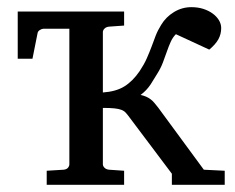

<svg xmlns="http://www.w3.org/2000/svg" viewBox="-20 -514 653 534"><path d="M325.2 -481.9V-442.9L283.2 -439.9Q274.9 -439 270.5 -434.3Q266.1 -429.7 266.1 -424.8V-256.8Q302.7 -259.3 325.9 -273.7Q349.1 -288.1 368.2 -315.9Q380.9 -335 388.2 -351.6Q395.5 -368.2 401.4 -383.8Q407.2 -399.4 412.8 -414.3Q418.5 -429.2 428.2 -444.8Q441.4 -466.8 463.9 -480.5Q486.3 -494.1 512.2 -494.1Q530.3 -494.1 545.4 -489.3Q560.5 -484.4 571.5 -476.3Q582.5 -468.3 588.9 -457.8Q595.2 -447.3 595.2 -436Q595.2 -418.9 587.2 -404.5Q579.1 -390.1 562 -376L469.2 -418.9Q460.4 -410.2 454.8 -397.7Q449.2 -385.3 444.1 -370.6Q439 -356 433.1 -340.3Q427.2 -324.7 418 -310.1Q410.6 -297.4 399.4 -280Q388.2 -262.7 371.1 -250Q379.9 -248 386.5 -245.1Q393.1 -242.2 398.7 -238Q404.3 -233.9 409.2 -228Q414.1 -222.2 419.9 -214.8L546.9 -42L605 -39.1V0H458V-30.8L339.8 -188Q334.5 -195.3 329.8 -200.4Q325.2 -205.6 317.6 -208.5Q310.1 -211.4 298.1 -212.6Q286.1 -213.9 266.1 -213.9V-57.1Q266.1 -52.2 270.5 -47.6Q274.9 -43 283.2 -42L325.2 -39.1V0H109.9V-39.1L157.2 -42Q165.5 -43 169.2 -47.6Q172.9 -52.2 172.9 -57.1V-434.1H101.1Q96.7 -434.1 91.1 -430.7Q85.4 -427.2 84.5 -421.9L70.3 -350.6H29.3V-481.9Z"/></svg>

Font: Charis SIL CyrE
Style: Regular
Weight: 400
Foundry: SIL International
Version: Version 5.000